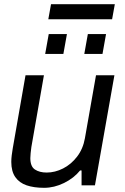

<svg xmlns="http://www.w3.org/2000/svg" viewBox="-20 -886 596 918"><path d="M191 12Q142 12 107 0Q72 -12 53 -39.5Q34 -67 34 -112Q34 -126 36 -143Q38 -160 41 -177L102 -526H190L130 -183Q128 -168 126.5 -154Q125 -140 125 -130Q125 -90 147 -75.5Q169 -61 203 -61Q243 -61 281.5 -80.5Q320 -100 348.5 -137Q377 -174 386 -225L439 -526H527L434 0H370V-71H363Q333 -34 286 -11Q239 12 191 12ZM383 -628 400 -723H487L470 -628ZM196 -628 213 -723H300L283 -628ZM211 -794 224 -866H529L516 -794Z"/></svg>

Font: Archivo VF Beta
Style: Italic
Weight: 400
Italic angle: -10°
Designer: Hector Gatti
Foundry: Omnibus-Type
Version: Version 1.002